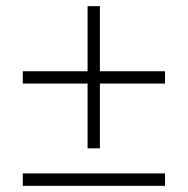

<svg xmlns="http://www.w3.org/2000/svg" viewBox="-20 -605 611 625"><path d="M305.2 -373H517.1V-333H305.2V-122.1H265.1V-333H54.2V-373H265.1V-585H305.2ZM517.1 0H54.2V-40.5H517.1Z"/></svg>

Font: Open Sans Hebrew Light
Style: Regular
Weight: 300
Foundry: Ascender Corporation, Yanek Iontef
Version: Version 2.001;PS 002.001;hotconv 1.0.70;makeotf.lib2.5.58329